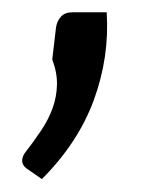

<svg xmlns="http://www.w3.org/2000/svg" viewBox="-20 -182 238 305"><path d="M149.5 -162.5Q154 -91 129 -23Q104 45 46.5 102.5L22 85.5Q15 80 15.2 73.2Q15.5 66.5 19.5 61Q33.5 43 45.2 25.5Q57 8 63.5 -10Q70 -28 70.5 -47.2Q71 -66.5 63 -87.5L69 -138.5Q70.5 -148.5 76.8 -155.5Q83 -162.5 95.5 -162.5Z"/></svg>

Font: Lato 2
Style: Italic
Weight: 400
Italic angle: -7°
Designer: Lukasz Dziedzic with Adam Twardoch and Botio Nikoltchev
Foundry: tyPoland Lukasz Dziedzic
Version: Version 2.015; 2015-08-06; http://www.latofonts.com/